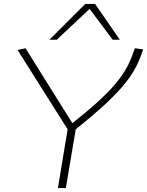

<svg xmlns="http://www.w3.org/2000/svg" viewBox="-20 -951 744 971"><path d="M273 0 322 -297 69 -698 109 -707 346 -328Q423 -389 474.5 -436Q526 -483 559 -521.5Q592 -560 612.5 -594.5Q633 -629 646 -664Q651 -675 654.5 -685.5Q658 -696 662 -707L704 -701Q700 -690 696.5 -680Q693 -670 689 -660Q674 -621 651 -583.5Q628 -546 591 -504Q554 -462 498.5 -411.5Q443 -361 363 -297L313 0ZM230 -750 411 -931H461L586 -750H550L433 -906L267 -750Z"/></svg>

Font: Georama Extended ExtraLight
Style: Italic
Weight: 200
Width: 7
Italic angle: -9°
Designer: Jean-Baptiste Levee
Foundry: Production Type
Version: Version 1.000